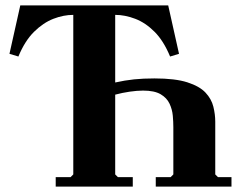

<svg xmlns="http://www.w3.org/2000/svg" viewBox="-20 -690 906 710"><path d="M509 -355Q487 -355 459.5 -351Q432 -347 406 -340V-385Q442 -393 475.5 -396.5Q509 -400 551 -400Q628 -400 673 -385.5Q718 -371 740 -347.5Q762 -324 769 -295.5Q776 -267 776 -240V-45L786 -35H836V0H556V-35H611L621 -45V-220Q621 -239 619 -262Q617 -285 607 -306.5Q597 -328 574 -341.5Q551 -355 509 -355ZM602 -670 642 -491 609 -481Q585 -539 551.5 -572.5Q518 -606 480 -620.5Q442 -635 406 -635V-45L416 -35H471V0H186V-35H241L251 -45V-635Q215 -635 177.5 -620.5Q140 -606 106 -572.5Q72 -539 48 -481L15 -491L55 -670Z"/></svg>

Font: Brygada 1918
Style: Bold
Weight: 700
Designer: Mateusz Machalski | Borys Kosmynka | Przemek Hoffer
Foundry: NIEPODLEGLA 2018
Version: Version 3.006